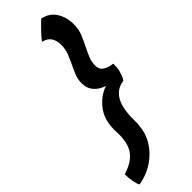

<svg xmlns="http://www.w3.org/2000/svg" viewBox="-394 -816 1047 1047"><g transform="rotate(-45 129.0 -293.0)"><path d="M-45 216.5Q-51 205 -56.5 178.5Q-62 152 -62 120.5Q-21.5 108 5.8 89.5Q33 71 48.5 44.2Q64 17.5 67.5 -19Q70 -33.5 70 -46.2Q70 -59 69.5 -71.5Q68.5 -84 68.8 -96.8Q69 -109.5 71 -125Q75.5 -174.5 103 -214Q130.5 -253.5 171 -277Q211.5 -300.5 254.5 -301L248.5 -285Q219 -286.5 189.8 -299Q160.5 -311.5 141.5 -335.8Q122.5 -360 122.5 -396.5Q122.5 -427 133.2 -453.5Q144 -480 157 -506.5Q170 -533 181.2 -561.8Q192.5 -590.5 192.5 -624.5Q192.5 -656 178.2 -678.8Q164 -701.5 129.5 -709.5Q146.5 -732 171.8 -758.2Q197 -784.5 216 -802Q268 -792 294.2 -750.5Q320.5 -709 320.5 -656.5Q320.5 -616 307 -583.2Q293.5 -550.5 278 -520Q264.5 -493.5 253.8 -467.8Q243 -442 243 -413Q243 -381.5 266.2 -367.5Q289.5 -353.5 320.5 -350.5Q320.5 -336.5 319.2 -322.2Q318 -308 315 -296.5Q311.5 -283.5 305.8 -268.8Q300 -254 293 -245.5Q259 -241 236.5 -222.5Q214 -204 201.8 -175Q189.5 -146 186 -109Q184 -97 183.5 -83.5Q183 -70 183 -56Q183.5 -42.5 183 -29Q182.5 -15.5 180 -2.5Q176.5 39 157.2 75.8Q138 112.5 107 142.2Q76 172 37 191.2Q-2 210.5 -45 216.5Z"/></g></svg>

Font: Grandstander Thin SemiBold
Style: Italic
Weight: 600
Italic angle: -15°
Version: Version 1.200